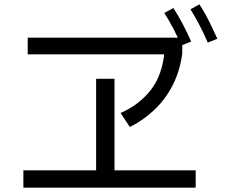

<svg xmlns="http://www.w3.org/2000/svg" viewBox="-20 -870 1040 887"><path d="M580 -283 537 -348Q622 -385 676 -453.5Q730 -522 740 -632L757 -619H108V-696H822V-623Q811 -541 777.5 -476Q744 -411 693.5 -363Q643 -315 580 -283ZM88 -3V-83H884V-3ZM424 -58V-506H509V-58ZM818 -660Q799 -703 780 -739.5Q761 -776 739 -810L781 -833Q805 -796 825.5 -756.5Q846 -717 863 -678ZM940 -673Q921 -717 901 -755Q881 -793 860 -827L901 -850Q926 -812 946 -771.5Q966 -731 984 -691Z"/></svg>

Font: Murecho Thin
Style: Regular
Weight: 400
Version: Version 1.010